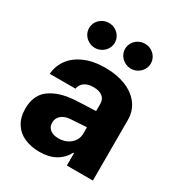

<svg xmlns="http://www.w3.org/2000/svg" viewBox="-179 -865 922 992"><g transform="rotate(30 282.0 -368.5)"><path d="M224.6 -313.5Q268.6 -316.4 332 -318.4Q339.8 -319.3 351.6 -319.3V-362.3Q351.6 -390.1 332.5 -405Q313.5 -419.9 279.3 -419.9Q246.1 -419.9 226.1 -406.2Q206.1 -392.6 201.2 -366.2H47.9Q51.3 -414.1 79.3 -452.9Q107.4 -491.7 159.4 -514.4Q211.4 -537.1 283.2 -537.1Q349.6 -537.1 402.6 -516.4Q455.6 -495.6 486.1 -455.8Q516.6 -416 516.6 -360.4V0H361.3V-74.2H357.4Q335 -33.2 296.4 -11.7Q257.8 9.8 203.1 9.8Q151.4 9.8 112.1 -7.8Q72.8 -25.4 50.5 -60.8Q28.3 -96.2 28.3 -147.5Q28.3 -229.5 82.5 -268.6Q136.7 -307.6 224.6 -313.5ZM252.9 -99.6Q280.8 -99.6 303.7 -110.8Q326.7 -122.1 339.8 -142.3Q353 -162.6 352.5 -188.5V-222.7H342.8L252 -216.8Q220.7 -212.9 202.6 -196.5Q184.6 -180.2 184.6 -154.3Q184.6 -127.9 203.4 -113.8Q222.2 -99.6 252.9 -99.6ZM105.5 -672.9Q105.5 -692.9 115.7 -710Q126 -727.1 143.8 -737.1Q161.6 -747.1 182.6 -747.1Q203.1 -747.1 220.7 -737.1Q238.3 -727.1 248.5 -710Q258.8 -692.9 258.8 -672.9Q258.8 -653.3 248.5 -636.2Q238.3 -619.1 220.7 -608.9Q203.1 -598.6 182.6 -598.6Q161.6 -598.6 143.8 -608.9Q126 -619.1 115.7 -636.2Q105.5 -653.3 105.5 -672.9ZM320.3 -672.9Q320.3 -692.9 330.6 -710Q340.8 -727.1 358.6 -737.1Q376.5 -747.1 397.5 -747.1Q418 -747.1 435.5 -737.1Q453.1 -727.1 463.4 -710Q473.6 -692.9 473.6 -672.9Q473.6 -653.3 463.4 -636.2Q453.1 -619.1 435.5 -608.9Q418 -598.6 397.5 -598.6Q376.5 -598.6 358.6 -608.9Q340.8 -619.1 330.6 -636.2Q320.3 -653.3 320.3 -672.9Z"/></g></svg>

Font: Pretendard ExtraBold
Style: Regular
Weight: 800
Designer: Base glyphs from Inter by Rasmus Andersson; Hangeul glyphs from Noto Sans CJK(Source Han Sans) by Jang Soo-young and Kan
Foundry: Kil Hyung-jin
Version: Version 1.309